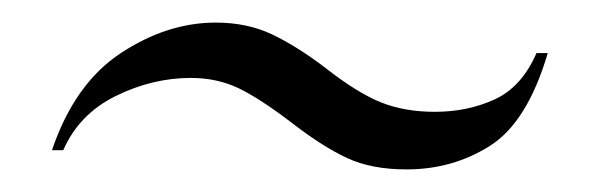

<svg xmlns="http://www.w3.org/2000/svg" viewBox="-20 -376 536 170"><path d="M26 -243Q46 -302 87 -329Q128 -356 171 -356Q199 -356 221 -345.5Q243 -335 268 -316Q296 -294 317 -285.5Q338 -277 365 -277Q394 -277 418 -288Q442 -299 455 -329H465Q447 -268 414 -247Q381 -226 340 -226Q309 -226 287.5 -236Q266 -246 240 -266Q210 -289 191 -298Q172 -307 149 -307Q115 -307 82.5 -291Q50 -275 36 -243Z"/></svg>

Font: Moderustic ExtraBold
Style: Regular
Weight: 800
Designer: Tural Alisoy
Foundry: TAFT Foundry
Version: Version 2.120